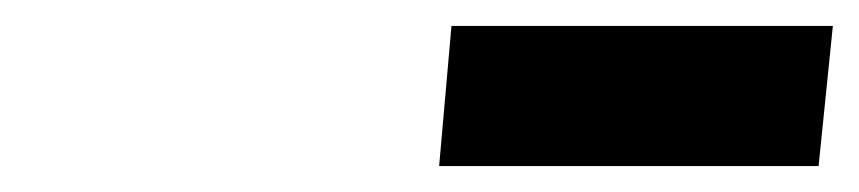

<svg xmlns="http://www.w3.org/2000/svg" viewBox="-20 -775 662 148"><path d="M318.5 -647 328 -755H622L611 -647Z"/></svg>

Font: Spline Sans Mono SemiBold
Style: Italic
Weight: 600
Italic angle: -4°
Monospace: yes
Version: Version 1.004